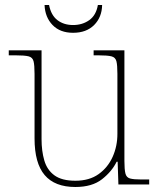

<svg xmlns="http://www.w3.org/2000/svg" viewBox="-20 -737 637 767"><path d="M281 10Q199 10 158.5 -37.5Q118 -85 118 -184V-442Q118 -477 114 -492.5Q110 -508 94 -512Q78 -516 41 -516H15V-536H146V-181Q146 -134 157 -96Q168 -58 197.5 -36.5Q227 -15 281 -15Q337 -15 374 -41.5Q411 -68 430 -110.5Q449 -153 449 -202V-442Q449 -477 445 -492.5Q441 -508 425 -512Q409 -516 372 -516H354V-536H477V-94Q477 -60 481 -44Q485 -28 499.5 -24Q514 -20 544 -20H576V0H453L450 -91H446Q427 -52 387.5 -21Q348 10 281 10ZM272 -606Q220 -606 190 -637Q160 -668 158 -717H176Q184 -676 209.5 -656.5Q235 -637 272 -637Q309 -637 336.5 -656.5Q364 -676 371 -717H388Q387 -668 356 -637Q325 -606 272 -606Z"/></svg>

Font: Noto Serif Devanagari Thin
Style: Regular
Weight: 100
Designer: Universal Thirst, Indian Type Foundry and the Monotype Design Team
Foundry: Monotype Imaging Inc.
Version: Version 2.004; ttfautohint (v1.8.4.7-5d5b)